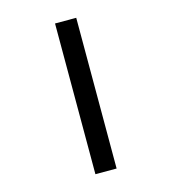

<svg xmlns="http://www.w3.org/2000/svg" viewBox="-131 -966 1012 1132"><g transform="rotate(-15 375.0 -400.0)"><path d="M310.3 -860H439.7V60H310.3Z"/></g></svg>

Font: Martian Mono Custom sWd Rg
Style: Regular
Weight: 400
Width: 6
Monospace: yes
Designer: Alex Havermale
Foundry: Evil Martians
Version: Version 1.000